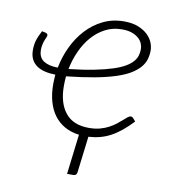

<svg xmlns="http://www.w3.org/2000/svg" viewBox="-78 -572 730 818"><g transform="rotate(10 287.0 -163.0)"><path d="M65 -324Q65 -290.5 87.8 -276Q110.5 -261.5 149 -261.5Q158 -309 178.8 -352.8Q199.5 -396.5 230.5 -430.2Q261.5 -464 302.5 -484.2Q343.5 -504.5 393.5 -504.5Q430 -504.5 455.2 -494.2Q480.5 -484 496.2 -468.8Q512 -453.5 519 -435.8Q526 -418 526 -402.5Q526 -382 520.5 -363.5Q515 -345 501 -328.5Q487 -312 463 -297.2Q439 -282.5 401.5 -270.2Q364 -258 312 -248.2Q260 -238.5 190 -231Q189 -220.5 188.5 -210.2Q188 -200 188 -190Q188 -115.5 221.8 -73.5Q255.5 -31.5 323.5 -31.5Q350 -31.5 371.2 -37.2Q392.5 -43 409.2 -52Q426 -61 438.8 -71Q451.5 -81 461.5 -90Q471.5 -99 478.8 -104.8Q486 -110.5 492 -110.5Q498 -110.5 502.5 -105.5L513.5 -92.5Q490.5 -68 468.5 -50Q446.5 -32 424.2 -20Q402 -8 378.5 -1.8Q355 4.5 328.5 6L309.5 162Q308 177.5 293.5 177.5H266.5L287.5 4.5Q252 0 225 -15.2Q198 -30.5 179.5 -55.2Q161 -80 151.5 -113.8Q142 -147.5 142 -189Q142 -199 142.5 -209.2Q143 -219.5 144 -230Q119 -230.5 98.2 -235.5Q77.5 -240.5 62.8 -250.8Q48 -261 39.8 -277.2Q31.5 -293.5 31.5 -317Q31.5 -328 32.8 -338.2Q34 -348.5 37 -358.5Q40 -368.5 44.8 -379.2Q49.5 -390 56 -402.5L72 -399Q77.5 -397.5 79.5 -394.5Q81.5 -391.5 81.5 -388.5Q81.5 -385.5 79 -380Q76.5 -374.5 73.2 -366.2Q70 -358 67.5 -347.2Q65 -336.5 65 -324ZM391 -469.5Q351 -469.5 318.5 -452.5Q286 -435.5 261.2 -407Q236.5 -378.5 219.8 -341.2Q203 -304 195 -263.5Q258.5 -270.5 304.5 -279.8Q350.5 -289 382.8 -299.5Q415 -310 434.8 -321.8Q454.5 -333.5 465.5 -346.5Q476.5 -359.5 480.2 -373Q484 -386.5 484 -401Q484 -411.5 479.2 -423.8Q474.5 -436 463.5 -446Q452.5 -456 434.8 -462.8Q417 -469.5 391 -469.5Z"/></g></svg>

Font: Lato Light
Style: Italic
Weight: 300
Italic angle: -7°
Designer: Lukasz Dziedzic
Foundry: tyPoland Lukasz Dziedzic
Version: Version 2.007; 2014-02-27